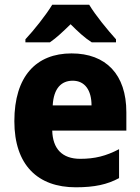

<svg xmlns="http://www.w3.org/2000/svg" viewBox="-20 -786 596 816"><path d="M359 -766H202C177 -724 123 -656 88 -619V-606H192C221 -626 247 -651 280 -683C312 -651 340 -625 370 -606H473V-619C436 -660 386 -721 359 -766ZM284 -559C134 -559 41 -462 41 -271C41 -84 141 10 302 10C382 10 436 -2 486 -29V-152C431 -123 383 -111 321 -111C244 -111 204 -154 202 -231H517V-309C517 -470 430 -559 284 -559ZM289 -443C341 -443 369 -402 369 -338H204C208 -411 241 -443 289 -443Z"/></svg>

Font: Noto Sans Lao SemiCondensed ExtraBold
Style: Regular
Weight: 800
Width: 4
Designer: Monotype Design Team
Foundry: Monotype Imaging Inc.
Version: Version 2.003